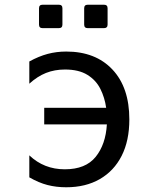

<svg xmlns="http://www.w3.org/2000/svg" viewBox="-20 -778 640 812"><path d="M160 -659Q145 -659 145 -674V-743Q145 -758 160 -758H229Q244 -758 244 -743V-674Q244 -659 229 -659ZM351 -659Q336 -659 336 -674V-743Q336 -758 351 -758H420Q435 -758 435 -743V-674Q435 -659 420 -659ZM260 14Q218 14 181 4.5Q144 -5 104 -28V-121Q166 -62 254 -62Q342 -62 384.5 -114.5Q427 -167 432 -252H167V-322H429Q423 -365 404.5 -402Q386 -439 349.5 -461.5Q313 -484 255 -484Q211 -484 174.5 -469.5Q138 -455 104 -424V-518Q144 -540 181.5 -550Q219 -560 260 -560Q384 -560 455.5 -484Q527 -408 527 -273Q527 -183 494.5 -119Q462 -55 402 -20.5Q342 14 260 14Z"/></svg>

Font: PlemolJP35 Console
Style: Regular
Weight: 400
Version: v2.0.3; ttfautohint (v1.8.4.7-5d5b-dirty) -l 6 -r 45 -G 200 